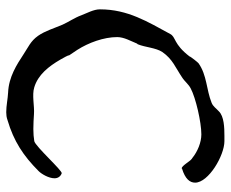

<svg xmlns="http://www.w3.org/2000/svg" viewBox="-82 -663 740 616"><g transform="rotate(90 288.0 -355.0)"><path d="M340 -5C348 -5 357 -6 365 -9C433 -29 480 -60 529 -109C538 -118 552 -141 552 -160C552 -170 547 -179 536 -183C528 -186 450 -99 433 -95C421 -93 408 -92 394 -92C378 -92 361 -93 346 -94C321 -96 285 -87 260 -95C220 -107 193 -141 171 -179C154 -209 158 -205 158 -206C158 -207 155 -210 140 -233C117 -269 99 -318 99 -361C99 -383 112 -405 120 -425C121 -425 121 -426 122 -427C132 -451 133 -485 147 -506C170 -539 197 -548 228 -569C241 -577 250 -590 264 -597C294 -613 372 -631 411 -631C437 -631 466 -619 487 -602C489 -601 490 -600 491 -599C497 -595 512 -568 520 -568C521 -568 521 -568 521 -569C554 -579 566 -594 566 -611C566 -654 479 -705 433 -705H416C390 -705 353 -704 337 -687C327 -678 322 -669 310 -664C268 -647 221 -649 183 -622C181 -621 161 -596 161 -593C121 -541 99 -550 89 -531C50 -459 10 -395 10 -306V-305C10 -286 22 -264 29 -246C37 -224 50 -206 59 -186C71 -158 79 -130 95 -107C112 -83 131 -76 155 -60C187 -39 227 -13 277 -11C297 -10 319 -5 340 -5Z"/></g></svg>

Font: Ancial
Style: Regular
Weight: 400
Designer: Daytona Mess (Anne-Dauphine Borione)
Foundry: Daytona Mess (Anne-Dauphine Borione)
Version: Version 1.000;Glyphs 3.2 (3192)